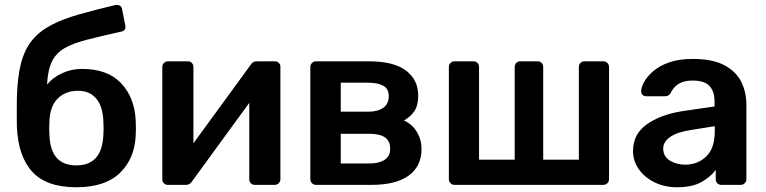

<svg xmlns="http://www.w3.org/2000/svg" viewBox="-20 -778 3223 808"><path d="M301 10Q175 10 115.5 -55.5Q56 -121 51 -245Q50 -305 51 -365Q53 -453 68.5 -512Q84 -571 115.5 -609Q147 -647 195.5 -672.5Q244 -698 311 -717Q378 -736 466 -757Q476 -759 484.5 -754Q493 -749 494 -738L507 -672Q512 -649 490 -645Q405 -626 346.5 -611Q288 -596 252 -575.5Q216 -555 198.5 -519Q181 -483 178 -422Q201 -451 240.5 -469.5Q280 -488 325 -488Q432 -488 489 -428.5Q546 -369 551 -272Q553 -236 551 -206Q546 -109 484 -49.5Q422 10 301 10ZM301 -82Q410 -82 415 -211Q417 -235 415 -267Q413 -330 385 -363Q357 -396 309 -396Q255 -396 222.5 -363Q190 -330 188 -267Q186 -235 188 -211Q192 -82 301 -82Z M686 0Q677 0 670 -6.5Q663 -13 663 -23V-496Q663 -506 670 -513Q677 -520 687 -520H770Q781 -520 787.5 -513Q794 -506 794 -496V-175L1034 -504Q1038 -511 1044.5 -515.5Q1051 -520 1061 -520H1137Q1146 -520 1153 -513.5Q1160 -507 1160 -498V-24Q1160 -14 1153 -7Q1146 0 1136 0H1053Q1042 0 1035.5 -7Q1029 -14 1029 -24V-345L789 -16Q785 -9 778.5 -4.5Q772 0 762 0Z M1310 0Q1300 0 1293 -7Q1286 -14 1286 -24V-496Q1286 -506 1293 -513Q1300 -520 1310 -520H1532Q1637 -520 1688.5 -481Q1740 -442 1740 -376Q1740 -334 1724 -310.5Q1708 -287 1680 -271Q1715 -255 1734.5 -222.5Q1754 -190 1754 -151Q1754 -79 1700.5 -39.5Q1647 0 1543 0ZM1414 -308H1530Q1570 -308 1593 -324.5Q1616 -341 1616 -373Q1616 -405 1592.5 -417.5Q1569 -430 1530 -430H1414ZM1414 -90H1534Q1574 -90 1598 -105Q1622 -120 1622 -152Q1622 -185 1600 -200Q1578 -215 1534 -215H1414Z M1893 0Q1883 0 1876 -7Q1869 -14 1869 -24V-496Q1869 -506 1876 -513Q1883 -520 1893 -520H1972Q1983 -520 1989.5 -513Q1996 -506 1996 -496V-106H2146V-496Q2146 -506 2152.5 -513Q2159 -520 2170 -520H2242Q2253 -520 2259.5 -513Q2266 -506 2266 -496V-106H2416V-496Q2416 -506 2422.5 -513Q2429 -520 2440 -520H2519Q2529 -520 2536 -513Q2543 -506 2543 -496V-24Q2543 -14 2536 -7Q2529 0 2519 0Z M2829 10Q2777 10 2735 -10.5Q2693 -31 2668.5 -65.5Q2644 -100 2644 -143Q2644 -213 2701 -254Q2758 -295 2850 -310L2987 -330V-351Q2987 -393 2966 -416Q2945 -439 2894 -439Q2857 -439 2835 -424.5Q2813 -410 2802 -386Q2794 -373 2779 -373H2700Q2689 -373 2683.5 -379.5Q2678 -386 2678 -395Q2679 -411 2691 -433.5Q2703 -456 2729 -478.5Q2755 -501 2796 -515.5Q2837 -530 2895 -530Q2979 -530 3028.5 -503.5Q3078 -477 3099.5 -433.5Q3121 -390 3121 -338V-24Q3121 -14 3114 -7Q3107 0 3097 0H3016Q3005 0 2998.5 -7Q2992 -14 2992 -24V-63Q2972 -35 2933 -12.5Q2894 10 2829 10ZM2863 -85Q2916 -85 2952 -119.5Q2988 -154 2988 -226V-247L2888 -231Q2829 -222 2800 -201.5Q2771 -181 2771 -153Q2771 -119 2799.5 -102Q2828 -85 2863 -85Z"/></svg>

Font: Rubik Medium
Style: Regular
Weight: 500
Designer: Hubert and Fischer
Foundry: Hubert and Fischer
Version: Version 2.300; ttfautohint (v1.8.4.7-5d5b);gftools[0.9.30]